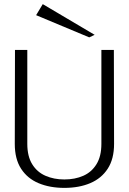

<svg xmlns="http://www.w3.org/2000/svg" viewBox="-20 -903 627 934"><path d="M292.9 11Q222.2 11 167.7 -11.9Q113.3 -34.7 82.6 -82.2Q51.9 -129.6 51.9 -203.1L52.9 -660H112.8V-203.1Q112.8 -142.8 136.6 -104.3Q160.3 -65.7 201.3 -47.9Q242.2 -30 293 -30Q344.7 -30 385.2 -47.9Q425.7 -65.7 449.4 -104.3Q473.2 -142.8 473.2 -203.1V-660H533.9L534.9 -203.1Q534.9 -129.8 504.1 -82.4Q473.3 -35 418.9 -12Q364.6 11 292.9 11ZM414.1 -721.2 155.7 -829.2 188 -882.9 440.4 -733.6Z"/></svg>

Font: Panamera Thin
Style: Regular
Weight: 100
Designer: Bastien Sozeau
Foundry: NBR — Bastien Sozeau
Version: Version 3.003;gftools[0.9.33]